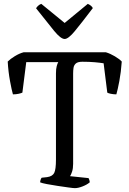

<svg xmlns="http://www.w3.org/2000/svg" viewBox="-20 -975 671 995"><path d="M368 0Q360 0 335 -3.5Q310 -7 279.5 -11.5Q249 -16 223 -21Q197 -26 188 -30Q188 -36 190.5 -43.5Q193 -51 196 -54L224 -57Q252 -61 261 -79Q270 -97 270 -148V-595Q270 -618 274 -632.5Q278 -647 282 -653H116L96 -495Q90 -492 76.5 -489Q63 -486 47 -486Q41 -506 32 -554.5Q23 -603 20 -656Q34 -670 57 -684Q80 -698 102 -704H529Q552 -697 575.5 -683Q599 -669 611 -656Q607 -600 598.5 -555Q590 -510 583 -486Q568 -486 554 -489Q540 -492 536 -495L517 -647Q499 -650 471 -652.5Q443 -655 407 -655Q383 -655 373 -646Q363 -637 361 -623.5Q359 -610 359 -594V-126Q359 -102 353.5 -85.5Q348 -69 343 -62L439 -52Q440 -50 442.5 -43.5Q445 -37 445 -30Q431 -18 408 -9Q385 0 368 0ZM315 -773Q295 -773 260.5 -815Q226 -857 167 -932Q170 -938 177.5 -945Q185 -952 194 -955L315 -856L435 -955Q455 -946 461 -933Q401 -854 367.5 -813.5Q334 -773 315 -773Z"/></svg>

Font: Texturina Light
Style: Regular
Weight: 300
Designer: Guillermo Torres Carreño
Foundry: Omnibus-Type
Version: Version 1.002; ttfautohint (v1.8.3)